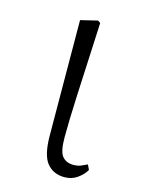

<svg xmlns="http://www.w3.org/2000/svg" viewBox="-88 -569 467 636"><g transform="rotate(15 145.5 -251.0)"><path d="M195 14Q157 14 135 -13Q113 -40 113 -109L111 -502L169 -516L178 -510Q174 -424 171 -362.5Q168 -301 166 -256.5Q164 -212 163 -178Q162 -144 162 -114Q162 -65 175.5 -49Q189 -33 213 -33Q228 -33 239 -37.5Q250 -42 260 -47L268 -30Q259 -14 240 0Q221 14 195 14Z"/></g></svg>

Font: Noto Serif HK
Style: Regular
Weight: 200
Designer: Ryoko NISHIZUKA 西塚涼子 (kana & ideographs); Frank Grießhammer (Latin, Greek & Cyrillic); Wenlong ZHANG 张文龙 (bopomofo); San
Foundry: Adobe
Version: Version 2.001;hotconv 1.1.0;makeotfexe 2.6.0